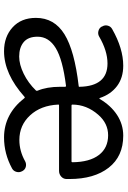

<svg xmlns="http://www.w3.org/2000/svg" viewBox="134 -731 609 917"><g transform="rotate(90 438.5 -272.5)"><path d="M224.6 12.7Q155.3 12.7 110.4 -28.3Q65.4 -69.3 65.4 -139.6Q65.4 -227.5 143.6 -275.9Q221.7 -324.2 390.6 -343.8Q395.5 -343.8 394.5 -348.6Q391.6 -481.4 283.2 -481.4Q222.7 -481.4 154.3 -441.4Q142.6 -434.6 128.4 -438Q114.3 -441.4 107.4 -453.1L106.4 -456.1Q98.6 -468.8 102.5 -482.9Q106.4 -497.1 119.1 -503.9Q211.9 -556.6 293.9 -556.6Q351.6 -556.6 391.1 -526.9Q430.7 -497.1 448.2 -444.3Q449.2 -443.4 450.2 -442.9Q451.2 -442.4 452.1 -443.4Q483.4 -497.1 528.8 -526.9Q574.2 -556.6 627.9 -556.6Q726.6 -556.6 780.8 -487.3Q835 -418 835 -299.8Q835 -292 835 -284.2Q834 -269.5 822.8 -259.8Q811.5 -250 795.9 -250H483.4Q478.5 -250 479.5 -246.1Q483.4 -163.1 530.8 -111.8Q578.1 -60.5 648.4 -60.5Q701.2 -60.5 750 -87.9Q762.7 -94.7 776.4 -91.3Q790 -87.9 796.9 -75.2L797.9 -73.2Q804.7 -60.5 800.8 -46.4Q796.9 -32.2 784.2 -25.4Q713.9 12.7 636.7 12.7Q524.4 12.7 448.2 -85Q446.3 -87.9 442.4 -85Q333 12.7 224.6 12.7ZM250 -59.6Q288.1 -59.6 332 -81.1Q376 -102.5 412.1 -139.6Q415 -142.6 413.1 -147.5Q394.5 -191.4 394.5 -255.9V-279.3Q393.6 -284.2 389.6 -283.2Q264.6 -267.6 210 -234.4Q155.3 -201.2 155.3 -147.5Q155.3 -102.5 181.2 -81.1Q207 -59.6 250 -59.6ZM479.5 -313.5Q479.5 -309.6 483.4 -309.6H751Q754.9 -309.6 754.9 -314.5Q753.9 -396.5 720.2 -440.4Q686.5 -484.4 626 -484.4Q569.3 -484.4 528.3 -437.5Q479.5 -381.8 479.5 -313.5Z"/></g></svg>

Font: Gen Jyuu GothicL Regular
Style: Regular
Weight: 400
Designer: [Source Han Sans]
Ryoko NISHIZUKA  (kana & ideographs); Paul D. Hunt (Latin, Greek & Cyrillic); Wenlong ZHANG  (bopomofo
Version: Version 1.002.20150607